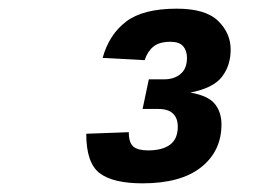

<svg xmlns="http://www.w3.org/2000/svg" viewBox="-20 -738 640 443"><path d="M308.8 -315Q240.8 -315 209.9 -338.5Q179 -362 179 -429.4L277.2 -433Q277.2 -408.6 287.7 -399.8Q298.2 -391 321.6 -391Q354.6 -391 372.4 -404.2Q390.2 -417.4 390.2 -446Q390.2 -465.2 379.2 -475.9Q368.2 -486.6 345.4 -486.6H309L323.4 -555H359.8Q381.6 -555 396.5 -567.3Q411.4 -579.6 411.4 -604.6Q411.4 -621 402.6 -631.3Q393.8 -641.6 373.2 -641.6Q347.6 -641.6 333.9 -630.4Q320.2 -619.2 313.8 -599.2L216.8 -604.4Q231.8 -658.4 271 -688.2Q310.2 -718 388 -718Q454.2 -718 483.2 -689.8Q512.2 -661.6 512.2 -623.6Q512.2 -586.8 492 -560.7Q471.8 -534.6 419 -524.4Q460.6 -517.2 475.8 -498.1Q491 -479 491 -451.2Q491 -389.6 444.3 -352.3Q397.6 -315 308.8 -315Z"/></svg>

Font: Geist Mono
Style: Italic
Weight: 400
Italic angle: -12°
Monospace: yes
Designer: Basement.studio, Andrés Briganti, Mateo Zaragoza
Foundry: Basement.studio, Vercel, Andrés Briganti, Guido Ferreyra, Mateo Zaragoza
Version: Version 1.500